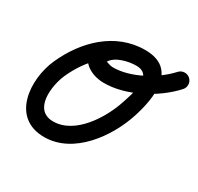

<svg xmlns="http://www.w3.org/2000/svg" viewBox="-137 -750 989 958"><g transform="rotate(30 357.5 -271.0)"><path d="M443 -585C443 -585 443 -585 443 -585C269.5 -585 143 -457.1 75.9 -307.7C15 -172.2 29.5 44.3 222.6 43.7C392 43.2 514.4 -131.2 561.3 -275.3C602 -400.6 630.7 -585 443 -585C363.7 -585 263.9 -552.7 224.5 -478.8C177.9 -391.5 264.8 -340.7 340.5 -339.2C469.6 -336.7 618.2 -416.6 703.4 -510.8C720 -529.3 718.6 -557.7 700.2 -574.4C681.7 -591 653.3 -589.6 636.6 -571.2C636.6 -571.2 636.6 -571.2 636.6 -571.2C569.1 -496.5 445.1 -427.2 342.3 -429.2C326 -429.5 313.4 -437.8 300.3 -439.2C299.9 -439.3 300.7 -430.6 303.9 -436.4C326.4 -478.7 399 -495 443 -495C546.5 -495 495 -362.6 475.7 -303.2C441.9 -199.2 349 -46.6 222.4 -46.2C103.5 -45.9 126.7 -201.3 158 -270.8C210.1 -386.9 306.3 -495 443 -495C467.9 -495 488 -515.1 488 -540C488 -564.9 467.9 -585 443 -585Z"/></g></svg>

Font: FRB American Cursive Guidelines Black
Style: Bold Italic
Weight: 900
Italic angle: -25°
Version: Version 2.0;Modular Font Editor K font №1